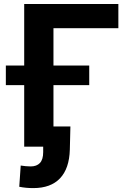

<svg xmlns="http://www.w3.org/2000/svg" viewBox="-20 -748 660 979"><path d="M583.5 -727.5V-604.1H252.6V0H103.4V-727.5ZM9.8 -313.8V-413.8H435V-313.8ZM150 211.1Q130.9 211.1 113.6 209.5Q96.3 207.9 78.2 204.3L85.6 96.1Q96.4 98.1 111 99.3Q125.5 100.6 136.4 100.6Q167.2 100.6 183.7 82.9Q200.2 65.3 200.2 27.6V0H149.2V-103.3H339L336.1 14.7Q333.4 111.3 286.1 161.2Q238.7 211.1 150 211.1Z"/></svg>

Font: Adwaita Sans
Style: Regular
Weight: 400
Designer: Rasmus Andersson
Foundry: rsms
Version: Version 4.001;git-9221beed3